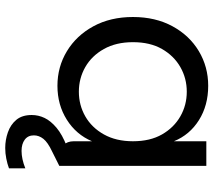

<svg xmlns="http://www.w3.org/2000/svg" viewBox="-60 -536 798 717"><g transform="rotate(90 338.5 -177.0)"><path d="M300 7Q229 7 170.5 -28.5Q112 -64 77.5 -127.5Q43 -191 43 -275Q43 -359 77.5 -422.5Q112 -486 170.5 -521Q229 -556 300 -556Q373 -556 428 -521.5Q483 -487 507 -428V-549H599V0H561Q536 0 521.5 -15Q507 -30 507 -54V-122Q482 -63 426.5 -28Q371 7 300 7ZM532 202Q502 202 473.5 192Q445 182 427 160.5Q409 139 409 103Q409 78 420 55Q431 32 456.5 10.5Q482 -11 526 -28L575 -48L599 0L545 27Q511 43 498 59.5Q485 76 485 95Q485 117 501 129Q517 141 543 141Q573 141 608 127V188Q592 194 572 198Q552 202 532 202ZM322 -73Q372 -73 414 -97Q456 -121 481.5 -166.5Q507 -212 507 -275Q507 -339 481.5 -383.5Q456 -428 414 -452Q372 -476 322 -476Q272 -476 230 -452Q188 -428 162.5 -383.5Q137 -339 137 -275Q137 -212 162.5 -166.5Q188 -121 230 -97Q272 -73 322 -73Z"/></g></svg>

Font: Parkinsans
Style: Regular
Weight: 400
Designer: Red Stone, Indian Type Foundry
Foundry: Indian Type Foundry
Version: Version 1.000